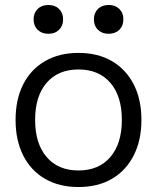

<svg xmlns="http://www.w3.org/2000/svg" viewBox="-20 -743 632 773"><path d="M295.8 10Q218.5 10 161.4 -23Q104.3 -56 73.5 -117Q42.7 -178 42.7 -260Q42.7 -343 73.5 -403.5Q104.3 -464 161.4 -497Q218.5 -530 295.7 -530Q373.9 -530 430.5 -497Q487 -464 518.2 -403.5Q549.4 -343 549.4 -260Q549.4 -178 518.2 -117Q487 -56 430.5 -23Q374 10 295.8 10ZM296 -56.7Q378 -56.7 424.3 -110.9Q470.6 -165 470.6 -260.1Q470.6 -356 424.3 -409.6Q378 -463.3 296 -463.3Q214 -463.3 167.7 -409.6Q121.4 -356 121.4 -260.1Q121.4 -165 167.7 -110.9Q214 -56.7 296 -56.7ZM174.7 -607Q148 -607 131.6 -623Q115.3 -639 115.3 -665Q115.3 -691 131.6 -707Q148 -723 174.7 -723Q201.4 -723 217.7 -707Q234 -691 234 -665Q234 -639 217.7 -623Q201.4 -607 174.7 -607ZM417.3 -607Q390.7 -607 374.3 -623Q358 -639 358 -665Q358 -691 374.3 -707Q390.7 -723 417.3 -723Q444 -723 460.4 -707Q476.7 -691 476.7 -665Q476.7 -639 460.4 -623Q444 -607 417.3 -607Z"/></svg>

Font: M PLUS 2 Thin
Style: Regular
Weight: 100
Designer: Coji Morishita
Foundry: UNDERFOREST DESIGN
Version: Version 1.001